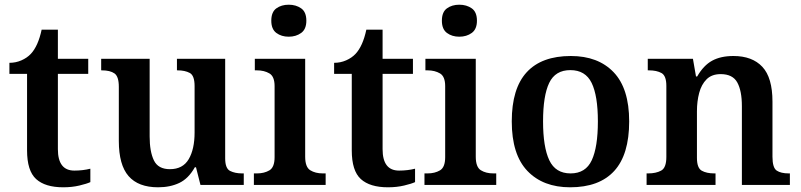

<svg xmlns="http://www.w3.org/2000/svg" viewBox="-20 -786 3404 816"><path d="M249 10Q172 10 133.5 -25Q95 -60 95 -147V-472H20V-519Q47 -519 71 -529.5Q95 -540 111 -557Q142 -590 157 -660H226V-536H355V-472H226V-152Q226 -61 296 -61Q314 -61 331 -63Q348 -65 364 -69V-12Q349 -5 317.5 2.5Q286 10 249 10Z M652 10Q568 10 526.5 -37.5Q485 -85 485 -187V-417Q485 -461 466.5 -474Q448 -487 413 -487H410V-536H616V-206Q616 -142 634 -104.5Q652 -67 702 -67Q757 -67 782 -109.5Q807 -152 807 -223V-420Q807 -465 786.5 -476Q766 -487 735 -487H732V-536H937V-113Q937 -70 958 -59.5Q979 -49 1009 -49H1016V0H832L813 -75H808Q781 -27 742 -8.5Q703 10 652 10Z M1207 -630Q1176 -630 1154.5 -646Q1133 -662 1133 -698Q1133 -735 1154.5 -750.5Q1176 -766 1207 -766Q1238 -766 1260 -750.5Q1282 -735 1282 -698Q1282 -662 1260 -646Q1238 -630 1207 -630ZM1059 0V-49H1072Q1103 -49 1125 -62Q1147 -75 1147 -118V-420Q1147 -461 1125 -474Q1103 -487 1072 -487H1063V-536H1277V-120Q1277 -76 1298.5 -62.5Q1320 -49 1352 -49H1364V0Z M1629 10Q1552 10 1513.5 -25Q1475 -60 1475 -147V-472H1400V-519Q1427 -519 1451 -529.5Q1475 -540 1491 -557Q1522 -590 1537 -660H1606V-536H1735V-472H1606V-152Q1606 -61 1676 -61Q1694 -61 1711 -63Q1728 -65 1744 -69V-12Q1729 -5 1697.5 2.5Q1666 10 1629 10Z M1932 -630Q1901 -630 1879.5 -646Q1858 -662 1858 -698Q1858 -735 1879.5 -750.5Q1901 -766 1932 -766Q1963 -766 1985 -750.5Q2007 -735 2007 -698Q2007 -662 1985 -646Q1963 -630 1932 -630ZM1784 0V-49H1797Q1828 -49 1850 -62Q1872 -75 1872 -118V-420Q1872 -461 1850 -474Q1828 -487 1797 -487H1788V-536H2002V-120Q2002 -76 2023.5 -62.5Q2045 -49 2077 -49H2089V0Z M2403 10Q2288 10 2221.5 -59.5Q2155 -129 2155 -270Q2155 -410 2218.5 -479Q2282 -548 2406 -548Q2522 -548 2588 -479Q2654 -410 2654 -270Q2654 -129 2590.5 -59.5Q2527 10 2403 10ZM2405 -49Q2469 -49 2495 -105Q2521 -161 2521 -270Q2521 -379 2494.5 -433.5Q2468 -488 2404 -488Q2340 -488 2314 -433.5Q2288 -379 2288 -270Q2288 -161 2314.5 -105Q2341 -49 2405 -49Z M2728 0V-49H2735Q2768 -49 2790 -61Q2812 -73 2812 -119V-421Q2812 -464 2791.5 -475.5Q2771 -487 2738 -487H2733V-536H2925L2938 -461H2943Q2970 -508 3006.5 -528Q3043 -548 3097 -548Q3177 -548 3220 -502Q3263 -456 3263 -354V-120Q3263 -73 3281 -61Q3299 -49 3332 -49H3337V0H3133V-335Q3133 -400 3113.5 -435.5Q3094 -471 3043 -471Q3005 -471 2983 -449Q2961 -427 2951.5 -391Q2942 -355 2942 -313V-115Q2942 -72 2962.5 -60.5Q2983 -49 3016 -49H3021V0Z"/></svg>

Font: Noto Serif Myanmar SemiBold
Style: Regular
Weight: 600
Designer: Ben Mitchell and the Monotype Design Team
Foundry: Monotype Imaging Inc.
Version: Version 2.106; ttfautohint (v1.8.4.7-5d5b)